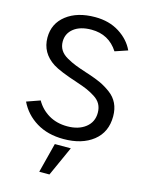

<svg xmlns="http://www.w3.org/2000/svg" viewBox="-145 -850 908 1189"><g transform="rotate(15 308.5 -255.5)"><path d="M226.6 252 275.4 61.5H377.9L292 252ZM35.2 -146.5 121.1 -176.8Q150.4 -125 201.7 -94.7Q252.9 -64.5 320.3 -64.5Q392.6 -64.5 437.5 -99.6Q482.4 -134.8 482.4 -194.3Q482.4 -225.6 469.2 -249.5Q456.1 -273.4 427.7 -291Q399.4 -308.6 374.5 -319.3Q349.6 -330.1 307.6 -343.8Q191.4 -381.8 148.4 -409.2Q60.5 -465.8 60.5 -564.5Q60.5 -654.3 130.4 -708.5Q200.2 -762.7 314.5 -762.7Q404.3 -762.7 469.7 -721.2Q535.2 -679.7 564.5 -616.2L483.4 -588.9Q423.8 -681.6 312.5 -681.6Q241.2 -681.6 199.7 -649.4Q158.2 -617.2 158.2 -564.5Q158.2 -534.2 172.9 -510.7Q187.5 -487.3 217.8 -470.2Q248 -453.1 275.4 -442.4Q302.7 -431.6 347.7 -417Q360.4 -413.1 366.2 -411.1Q413.1 -395.5 445.8 -380.4Q478.5 -365.2 512.2 -340.3Q545.9 -315.4 563 -279.8Q580.1 -244.1 580.1 -197.3Q580.1 -95.7 508.3 -39.1Q436.5 17.6 318.4 17.6Q216.8 17.6 144 -26.9Q71.3 -71.3 35.2 -146.5Z"/></g></svg>

Font: Gothic A1 Medium
Style: Regular
Weight: 500
Designer: HanYang I&C Co.,Ltd.
Foundry: HanYang I&C Co.,Ltd.
Version: Version 2.50